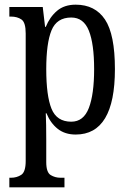

<svg xmlns="http://www.w3.org/2000/svg" viewBox="-20 -566 547 822"><path d="M20 236V195H27Q52 195 71 182.5Q90 170 90 123V-423Q90 -470 72 -482.5Q54 -495 27 -495H20V-536H163L173 -451H176Q193 -493 224 -519.5Q255 -546 304 -546Q387 -546 429.5 -482.5Q472 -419 472 -270Q472 10 304 10Q258 10 227 -14.5Q196 -39 179 -81H176Q177 -59 177.5 -30.5Q178 -2 178 33V128Q178 172 197 183.5Q216 195 239 195H256V236ZM285 -45Q338 -45 360.5 -104Q383 -163 383 -270Q383 -378 360.5 -434.5Q338 -491 285 -491Q223 -491 200.5 -436Q178 -381 178 -270Q178 -156 200.5 -100.5Q223 -45 285 -45Z"/></svg>

Font: Noto Serif ExtraCondensed
Style: Regular
Weight: 400
Width: 2
Designer: Monotype Design Team
Foundry: Monotype Imaging Inc.
Version: Version 2.015